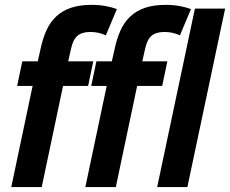

<svg xmlns="http://www.w3.org/2000/svg" viewBox="-20 -762 937 782"><path d="M411.1 -618.2Q395.5 -625 380.4 -628.4Q365.2 -631.8 348.1 -631.8Q313.5 -631.8 295.2 -616Q276.9 -600.1 269 -562L257.8 -512.2H359.9L338.9 -412.1H236.8L149.9 0H25.9L112.8 -412.1H49.8L70.8 -512.2H133.8L145 -562Q153.8 -604.5 168.9 -637.9Q184.1 -671.4 208.5 -694.6Q232.9 -717.8 268.3 -730Q303.7 -742.2 353 -742.2Q383.8 -742.2 410.2 -737.3Q436.5 -732.4 456.1 -725.1ZM712.9 -618.2Q697.3 -625 682.1 -628.4Q667 -631.8 649.9 -631.8Q615.2 -631.8 596.9 -616Q578.6 -600.1 570.8 -562L559.6 -512.2H661.6L640.6 -412.1H538.6L451.7 0H327.6L414.6 -412.1H351.6L372.6 -512.2H435.5L446.8 -562Q455.6 -604.5 470.7 -637.9Q485.8 -671.4 510.3 -694.6Q534.7 -717.8 570.1 -730Q605.5 -742.2 654.8 -742.2Q685.5 -742.2 711.9 -737.3Q738.3 -732.4 757.8 -725.1ZM620.1 0 773.9 -727.1H897L743.2 0Z"/></svg>

Font: Clear Sans
Style: Bold Italic
Weight: 700
Italic angle: -12°
Foundry: Intel Corporation
Version: Version 1.00